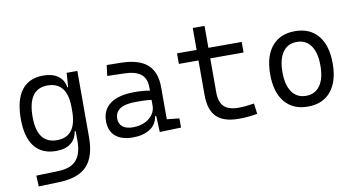

<svg xmlns="http://www.w3.org/2000/svg" viewBox="-84 -894 2512 1347"><g transform="rotate(-10 1172.0 -220.5)"><path d="M92.8 233.4 88.9 155.8 250 150.9Q336.4 147.9 375.7 102.8Q415 57.6 415.5 -30.3V-103H407.7Q400.4 -50.3 361.8 -20.3Q323.2 9.8 257.3 9.8Q155.8 9.8 103.3 -57.1Q50.8 -124 50.8 -253.9Q50.8 -388.7 103.5 -458Q156.2 -527.3 258.3 -527.3Q323.2 -527.3 363 -498.5Q402.8 -469.7 411.1 -416.5H416.5L423.8 -517.6H500V-45.9Q500 92.3 438 158.2Q376 224.1 240.2 228.5ZM415.5 -271.5Q415.5 -453.6 275.4 -453.6Q134.8 -453.6 134.8 -253.9Q134.8 -64 275.9 -64Q415.5 -64 415.5 -246.1Z M995.1 4.9 990.2 -109.4H981.4Q974.1 -52.2 925.8 -21.2Q877.4 9.8 803.2 9.8Q723.6 9.8 680.2 -27.8Q636.7 -65.4 636.7 -134.3Q636.7 -216.3 696.3 -259Q755.9 -301.8 867.7 -301.8Q931.6 -301.8 977.5 -293V-315.9Q977.5 -381.3 938 -411.6Q898.4 -441.9 816.9 -443.4L700.2 -446.3L710 -522.5L810.5 -521Q938 -519 998.5 -465.3Q1059.1 -411.6 1059.1 -303.7V-74.7L1147.5 -65.4V0ZM977.5 -227.1Q950.7 -231 922.1 -231.7Q893.6 -232.4 865.2 -232.4Q717.3 -232.4 717.3 -138.7Q717.3 -101.6 742.9 -81.1Q768.6 -60.5 814.5 -60.5Q865.7 -60.5 902.1 -78.1Q938.5 -95.7 958 -124Q977.5 -152.3 977.5 -184.1Z M1558.6 9.8Q1449.7 9.8 1399.7 -40.3Q1349.6 -90.3 1349.6 -196.8V-442.4H1210V-517.6H1349.6V-673.8H1433.6V-517.6H1670.9V-442.4H1433.6V-200.2Q1433.6 -131.8 1465.8 -99.4Q1498 -66.9 1568.4 -66.9Q1594.7 -66.9 1621.8 -69.6Q1648.9 -72.3 1680.7 -77.1L1690.4 -2Q1657.2 3.9 1625.7 6.8Q1594.2 9.8 1558.6 9.8Z M2050.8 9.8Q1944.8 9.8 1886.5 -60.5Q1828.1 -130.9 1828.1 -258.8Q1828.1 -387.2 1886.5 -457.3Q1944.8 -527.3 2050.8 -527.3Q2156.7 -527.3 2215.1 -457.3Q2273.4 -387.2 2273.4 -258.8Q2273.4 -130.9 2215.1 -60.5Q2156.7 9.8 2050.8 9.8ZM2050.8 -66.9Q2115.7 -66.9 2150.9 -116.9Q2186 -167 2186 -258.8Q2186 -350.6 2150.9 -400.6Q2115.7 -450.7 2050.8 -450.7Q1985.8 -450.7 1950.7 -400.6Q1915.5 -350.6 1915.5 -258.8Q1915.5 -167 1950.7 -116.9Q1985.8 -66.9 2050.8 -66.9Z"/></g></svg>

Font: Cascadia Code PL SemiLight
Style: Regular
Weight: 350
Monospace: yes
Designer: Aaron Bell
Foundry: Saja Typeworks
Version: Version 2404.023; ttfautohint (v1.8.4)